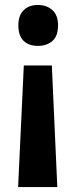

<svg xmlns="http://www.w3.org/2000/svg" viewBox="-20 -575 304 774"><path d="M214 -473Q214 -430 191.5 -410Q169 -390 133 -390Q96 -390 75 -410.5Q54 -431 54 -473Q54 -513 75.5 -534Q97 -555 133 -555Q168 -555 191 -534.5Q214 -514 214 -473ZM76 -311H189L211 179H53Z"/></svg>

Font: Noto Sans Khmer UI Condensed
Style: Bold
Weight: 700
Width: 3
Designer: Danh Hong and the Monotype Design Team
Foundry: Monotype Imaging Inc.
Version: Version 2.002; ttfautohint (v1.8.4.7-5d5b)